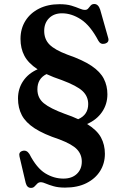

<svg xmlns="http://www.w3.org/2000/svg" viewBox="-20 -734 632 960"><path d="M185 177Q173.5 177 166.5 184Q159.5 191 152.8 198.2Q146 205.5 135 205.5Q115 205.5 108.5 180.5L77.5 48.5Q72 26.5 92.5 20.5Q113 14.5 127 36Q163 106 206.2 132.5Q249.5 159 297 159Q339.5 159 364.2 135.5Q389 112 389 74Q389 38.5 365.2 13Q341.5 -12.5 277 -37Q198.5 -63 153.5 -92.2Q108.5 -121.5 89.2 -158Q70 -194.5 70 -241.5Q70 -290.5 95.8 -328.8Q121.5 -367 168 -387.5Q121.5 -418 102 -455Q82.5 -492 82.5 -539.5Q82.5 -590.5 107 -629.8Q131.5 -669 175.5 -691Q219.5 -713 277.5 -713Q313 -713 337 -705.8Q361 -698.5 377 -691.5Q393 -684.5 405 -684.5Q415.5 -684.5 421.2 -691.8Q427 -699 433.5 -706.5Q440 -714 451.5 -714Q471.5 -714 481 -685.5L520.5 -546Q528.5 -522 503.5 -515.5Q483 -510.5 472 -530Q432 -606 385 -636.8Q338 -667.5 290 -667.5Q249.5 -667.5 225.2 -643Q201 -618.5 201 -579.5Q201 -538 227.5 -511.2Q254 -484.5 316.5 -461Q394.5 -434 438 -404.5Q481.5 -375 499.2 -340Q517 -305 517 -262.5Q517 -213 490.2 -174Q463.5 -135 415.5 -114Q465.5 -83 485 -46.5Q504.5 -10 504.5 35Q504.5 82.5 480.8 120.8Q457 159 412.5 181.5Q368 204 305 204Q271.5 204 248 197.2Q224.5 190.5 209 183.8Q193.5 177 185 177ZM304.5 -164.5Q341.5 -152 371 -138Q421 -160 421 -213.5Q421 -252 393 -278.5Q365 -305 289 -333.5Q245.5 -348 212.5 -363.5Q167 -341 167 -287.5Q167 -244 199 -217.8Q231 -191.5 304.5 -164.5Z"/></svg>

Font: Fraunces 9pt S000 SemiBold
Style: Regular
Weight: 600
Version: Version 1.000; ttfautohint (v1.8.3)